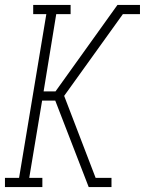

<svg xmlns="http://www.w3.org/2000/svg" viewBox="-22 -755 585 775"><path d="M-2 0V-37H55L165 -698H112V-735H263V-698H205L154 -386H202L452 -735H491L488 -719L474 -698L237 -368L364 -37L371 -18L372 -17V-16L369 0H336L201 -349H148L96 -37H149V0ZM474 -698 488 -719 491 -735H543V-698ZM369 0 372 -16V-17L371 -18L364 -37H428V0Z"/></svg>

Font: Iosevka Slab XLtObl
Style: Regular
Weight: 200
Italic angle: -9°
Monospace: yes
Designer: Belleve Invis
Foundry: Belleve Invis
Version: Version 11.1.1; ttfautohint (v1.8.3)